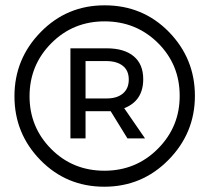

<svg xmlns="http://www.w3.org/2000/svg" viewBox="-20 -709 785 720"><path d="M300.8 -339.8H379.9Q418.9 -339.8 440.9 -358.4Q462.9 -377 462.9 -410.6Q462.9 -444.3 440.9 -461.9Q418.9 -479.5 379.9 -480H300.8ZM244.1 -189.9V-527.8H379.9Q445.8 -527.8 481.4 -498Q517.1 -468.3 517.1 -412.1Q517.1 -331.1 445.8 -303.2L523.9 -189.9H458L395 -292H300.8V-189.9ZM90.8 -348.1Q90.8 -231.9 171.9 -150.4Q252.9 -68.8 371.6 -68.8Q490.2 -68.8 572.3 -151.4Q654.3 -233.9 653.8 -350.1Q653.8 -466.8 572.3 -547.9Q490.2 -628.9 372.1 -628.9Q253.9 -628.9 172.4 -546.9Q90.8 -464.8 90.8 -348.1ZM373 -689Q515.6 -689 613.3 -589.4Q710.9 -489.3 710.9 -349.6Q710.9 -210 611.8 -109.4Q512.7 -8.8 371.1 -8.8Q229.5 -8.8 131.8 -108.4Q34.2 -208 34.2 -348.1Q34.2 -488.3 132.8 -588.9Q231.4 -689.5 373 -689Z"/></svg>

Font: TruenoRg
Style: Book
Weight: 400
Designer: Julieta Ulanovsky
Foundry: Julieta Ulanovsky
Version: Version 3.001b